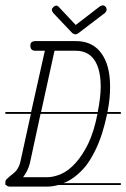

<svg xmlns="http://www.w3.org/2000/svg" viewBox="-20 -703 470 715"><path d="M326 -534Q344 -523 357 -505Q390 -461 390 -380Q390 -335 381 -290Q381 -288 380 -286H430V-279H379Q371 -241 360 -206Q347 -166 330.5 -134.5Q314 -103 298 -83Q264 -43 226 -25Q221 -23 216 -21H430V-14H197Q175 -8 154 -8H18Q7 -8 3 -14H0V-21V-25Q0 -31 5 -36Q10 -41 16 -46Q22 -51 29 -56.5Q36 -62 40 -67Q52 -82 56 -101L95 -279H0V-286H96L147 -514H112Q93 -514 93 -533V-534L94 -541Q98 -550 112 -550H262Q290 -550 312 -541ZM66 -43H154Q180 -43 207.5 -55Q235 -67 261 -95.5Q287 -124 309 -169Q330 -213 343 -279H131L91 -94Q84 -67 66 -43ZM183 -514 133 -286H344Q355 -342 355 -380Q355 -445 331.5 -479.5Q308 -514 262 -514ZM353 -680Q359 -683 363 -683Q368 -683 372.5 -678.5Q377 -674 377 -667Q377 -661 371 -655L270 -578Q265 -575 261 -575Q256 -575 249 -580L178 -655Q173 -662 173 -667Q173 -671 178.5 -676.5Q184 -682 190 -682Q195 -682 200 -676L262 -610Z"/></svg>

Font: Gruenewald VA 3. Klasse
Style: Regular
Weight: 400
Designer: Peter Wiegel
Foundry: Peter Wiegel, nach dem Schriftentwurf von Dr. H. Gr¸newald
Version: Version 0.007